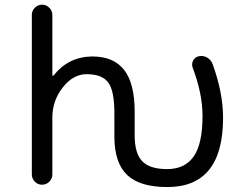

<svg xmlns="http://www.w3.org/2000/svg" viewBox="-20 -794 1040 804"><path d="M543.9 -227.5Q543.9 -151.4 575.7 -118.7Q607.4 -85.9 679.7 -85.9Q753.9 -85.9 791 -138.7Q828.1 -191.4 828.1 -308.6Q828.1 -401.4 787.1 -509.8Q781.2 -525.4 788.6 -540Q795.9 -554.7 812.5 -558.6Q817.4 -559.6 823.2 -559.6Q835.9 -559.6 847.7 -552.7Q863.3 -543.9 870.1 -526.4Q914.1 -405.3 914.1 -300.8Q914.1 -10.7 680.7 -10.7Q565.4 -10.7 512.2 -61.5Q459 -112.3 459 -221.7V-320.3Q459 -414.1 433.1 -448.7Q407.2 -483.4 342.8 -483.4Q286.1 -483.4 242.7 -427.7Q199.2 -372.1 199.2 -301.8V-63.5Q199.2 -45.9 186.5 -33.2Q173.8 -20.5 156.2 -20.5Q138.7 -20.5 126 -33.2Q113.3 -45.9 113.3 -63.5V-731.4Q113.3 -749 126 -761.7Q138.7 -774.4 156.2 -774.4Q173.8 -774.4 186.5 -761.7Q199.2 -749 199.2 -731.4V-478.5Q199.2 -477.5 200.7 -477.1Q202.1 -476.6 204.1 -477.5Q266.6 -556.6 366.2 -557.6Q456.1 -557.6 500 -501Q543.9 -444.3 543.9 -326.2Z"/></svg>

Font: Rounded Mgen+ 1mn regular
Style: Regular
Weight: 400
Designer: [Source Han Sans]
Ryoko NISHIZUKA  (kana & ideographs); Paul D. Hunt (Latin, Greek & Cyrillic); Wenlong ZHANG  (bopomofo
Version: Version 1.059.20150602